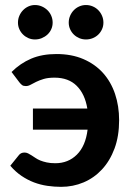

<svg xmlns="http://www.w3.org/2000/svg" viewBox="-20 -736 527 764"><path d="M26 -449.5Q60.5 -484 103.8 -502.5Q147 -521 204.5 -521Q265 -521 311.5 -501Q358 -481 389.8 -445.8Q421.5 -410.5 437.8 -362.2Q454 -314 454 -257.5Q454 -194.5 435.8 -145.2Q417.5 -96 386 -62Q354.5 -28 312.5 -10.2Q270.5 7.5 223 7.5Q196 7.5 168.5 3.5Q141 -0.5 115.2 -10.2Q89.5 -20 65.5 -36.2Q41.5 -52.5 21 -76.5L54.5 -118Q62.5 -129 77.5 -129Q85 -129 91.5 -125.8Q98 -122.5 105.2 -118Q112.5 -113.5 120.8 -107.8Q129 -102 140 -97.5Q151 -93 165.5 -89.8Q180 -86.5 200 -86.5Q251.5 -86.5 286 -120.8Q320.5 -155 328.5 -220H111V-304H327.5Q318 -362 285.2 -394.5Q252.5 -427 197 -427Q171.5 -427 154 -421.8Q136.5 -416.5 123.8 -410.2Q111 -404 101.8 -398.8Q92.5 -393.5 83 -393.5Q73 -393.5 67.8 -397.5Q62.5 -401.5 57 -408.5ZM391.5 -646Q391.5 -632 386 -619.8Q380.5 -607.5 371.2 -598.5Q362 -589.5 349.2 -584.2Q336.5 -579 322 -579Q308 -579 295.5 -584.2Q283 -589.5 273.8 -598.5Q264.5 -607.5 259 -619.8Q253.5 -632 253.5 -646Q253.5 -660.5 259 -673.2Q264.5 -686 273.8 -695.5Q283 -705 295.5 -710.5Q308 -716 322 -716Q336.5 -716 349.2 -710.5Q362 -705 371.2 -695.5Q380.5 -686 386 -673.2Q391.5 -660.5 391.5 -646ZM189.5 -646Q189.5 -632 184 -619.8Q178.5 -607.5 168.8 -598.5Q159 -589.5 146.2 -584.2Q133.5 -579 119 -579Q105.5 -579 93.2 -584.2Q81 -589.5 71.8 -598.5Q62.5 -607.5 57 -619.8Q51.5 -632 51.5 -646Q51.5 -660.5 57 -673.2Q62.5 -686 71.8 -695.5Q81 -705 93.2 -710.5Q105.5 -716 119 -716Q133.5 -716 146.2 -710.5Q159 -705 168.8 -695.5Q178.5 -686 184 -673.2Q189.5 -660.5 189.5 -646Z"/></svg>

Font: Lato
Style: Bold
Weight: 700
Designer: Lukasz Dziedzic with Adam Twardoch and Botio Nikoltchev
Foundry: tyPoland Lukasz Dziedzic
Version: Version 2.010; 2014-09-01; http://www.latofonts.com/; ttfaut